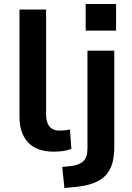

<svg xmlns="http://www.w3.org/2000/svg" viewBox="-20 -753 664 966"><path d="M250 10Q165 10 121.5 -36Q78 -82 78 -167V-705H212V-177Q212 -151 219.5 -132.5Q227 -114 242 -105Q257 -96 279 -96Q293 -96 305.5 -97Q318 -98 332 -102L339 -4Q317 4 297 7Q277 10 250 10ZM411 -599V-733H564V-599ZM304 193 293 87 341 82Q379 77 399.5 58Q420 39 420 -6V-498H555V-12Q555 35 544.5 70.5Q534 106 511 130Q488 154 450 168.5Q412 183 356 188Z"/></svg>

Font: Nunito Sans 8pt
Style: Bold
Weight: 700
Version: Version 3.101;gftools[0.9.27]